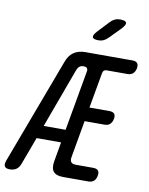

<svg xmlns="http://www.w3.org/2000/svg" viewBox="-143 -1023 857 1105"><g transform="rotate(10 286.0 -470.0)"><path d="M236 -80 256 -194H113L54 -35Q46 -12 30.5 -1Q15 10 -8 10Q-31 10 -38 -1Q-45 -12 -37 -35L194 -652Q208 -692 235.5 -711Q263 -730 304 -730H579Q599 -730 607 -720Q615 -710 612 -690Q608 -670 596 -659Q584 -648 564 -648H442Q432 -648 426.5 -643Q421 -638 419 -628L382 -420H499Q519 -420 527.5 -410Q536 -400 532 -380Q528 -360 516.5 -349Q505 -338 485 -338H368L330 -122Q326 -102 334 -92Q342 -82 362 -82H464Q484 -82 492.5 -72Q501 -62 497 -42Q494 -22 482 -11Q470 0 450 0H302Q261 0 245 -19.5Q229 -39 236 -80ZM269 -270 331 -620Q334 -634 328 -641Q322 -648 308 -648Q294 -648 285 -641.5Q276 -635 270 -621L141 -270ZM366 -810Q335 -810 331 -822Q327 -834 350 -859L411 -924Q423 -937 437 -943.5Q451 -950 468 -950Q500 -950 504.5 -937.5Q509 -925 484 -899L420 -834Q408 -822 395 -816Q382 -810 366 -810Z"/></g></svg>

Font: Maple Mono NL
Style: Italic
Weight: 400
Italic angle: -10°
Monospace: yes
Designer: subframe7536
Version: Version 7.000